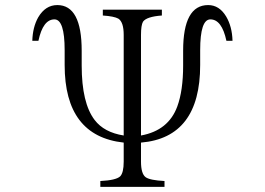

<svg xmlns="http://www.w3.org/2000/svg" viewBox="-20 -788 1040 754"><path d="M374 -54.2V-77.1Q435.1 -80.1 451.7 -95.2Q465.8 -109.4 465.8 -153.3V-228Q233.9 -253.4 233.9 -532.7V-590.8Q233.9 -711.9 193.8 -711.9Q148.9 -711.9 130.9 -627.9H106.9Q108.4 -681.2 129.9 -719.7Q158.2 -768.1 205.1 -768.1Q300.8 -768.1 300.8 -588.9V-530.8Q300.8 -383.3 351.6 -316.9Q388.7 -268.1 465.8 -255.9V-650.9Q465.8 -701.2 444.8 -714.8Q428.2 -724.1 383.8 -727.1V-750H615.7V-727.1Q555.2 -722.7 541.5 -702.6Q533.7 -688.5 533.7 -650.9V-255.9Q641.6 -275.4 676.3 -370.1Q699.2 -432.6 699.2 -530.8V-588.9Q699.2 -768.1 797.4 -768.1Q841.3 -768.1 868.2 -723.1Q891.6 -683.6 893.1 -627.9H869.1Q851.1 -711.9 806.2 -711.9Q766.1 -711.9 766.1 -590.8V-532.7Q766.1 -247.6 533.7 -228V-153.3Q533.7 -106 551.8 -92.3Q568.4 -80.1 626 -77.1V-54.2Z"/></svg>

Font: I.Ming
Style: Regular
Weight: 400
Designer: Ichiten Fonts Project
Version: Version 6.11; Dec 27, 2019